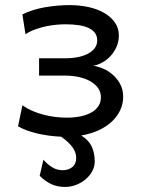

<svg xmlns="http://www.w3.org/2000/svg" viewBox="-20 -528 558 758"><path d="M466.3 -146.5Q466.3 -118.2 454.6 -93Q442.9 -67.9 421.4 -47.9Q399.9 -27.8 369.4 -13.7Q338.9 0.5 300.8 6.8Q330.1 24.9 342 50.3Q354 75.7 354 109.9Q354 129.9 344 148.2Q334 166.5 317.6 180.2Q301.3 193.8 280.3 201.9Q259.3 210 236.8 210Q206.1 210 182.1 198.7Q158.2 187.5 136.7 166L151.4 102.5Q165 118.7 184.3 131.3Q203.6 144 227.1 144Q250.5 144 265.6 131.6Q280.8 119.1 280.8 95.2Q280.8 72.8 265.6 52.5Q250.5 32.2 221.7 11.7Q198.2 10.7 174.6 7.6Q150.9 4.4 128.4 -0.7Q106 -5.9 86.2 -13.2Q66.4 -20.5 51.3 -29.3L68.4 -112.3Q86.4 -99.6 107.7 -90.3Q128.9 -81.1 151.6 -75.2Q174.3 -69.3 197.8 -66.4Q221.2 -63.5 244.1 -63.5Q273.4 -63.5 297.9 -68.6Q322.3 -73.7 340.3 -83.7Q358.4 -93.8 368.4 -108.9Q378.4 -124 378.4 -144Q378.4 -163.6 367.9 -179.2Q357.4 -194.8 338.4 -206.1Q319.3 -217.3 293.5 -223.4Q267.6 -229.5 236.8 -229.5H134.3V-297.9H236.8Q264.2 -297.9 287.4 -302.5Q310.5 -307.1 327.6 -316.2Q344.7 -325.2 354.2 -338.4Q363.8 -351.6 363.8 -368.7Q363.8 -386.2 354.7 -398.2Q345.7 -410.2 329.3 -417.7Q313 -425.3 290 -428.7Q267.1 -432.1 239.3 -432.1Q223.1 -432.1 203.4 -430.4Q183.6 -428.7 162.6 -424.3Q141.6 -419.9 120.4 -412.4Q99.1 -404.8 80.6 -393.1L68.4 -471.2Q108.4 -490.7 157.2 -499.3Q206.1 -507.8 256.3 -507.8Q293.9 -507.8 328.9 -500.2Q363.8 -492.7 390.4 -477.5Q417 -462.4 433.1 -439.9Q449.2 -417.5 449.2 -388.2Q449.2 -363.8 439.9 -343Q430.7 -322.3 416 -306.4Q401.4 -290.5 382.8 -280.8Q365.2 -271 347.7 -268.6Q365.2 -266.1 385.7 -257.8Q406.7 -249 424.6 -233.6Q442.4 -218.3 454.3 -196.3Q466.3 -174.3 466.3 -146.5Z"/></svg>

Font: Andika Compact
Style: Regular
Weight: 400
Designer: Victor Gaultney, Annie Olsen, Julie Remington, Don Collingsworth, Eric Hays, Becca Hirsbrunner
Foundry: SIL International
Version: Version 5.000 ; LnSpcTght